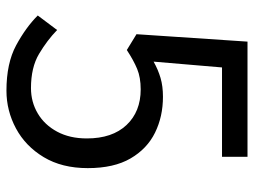

<svg xmlns="http://www.w3.org/2000/svg" viewBox="-116 -658 787 595"><g transform="rotate(90 277.5 -360.5)"><path d="M261 13Q176 13 120.5 -17Q65 -47 28 -84L73 -144Q105 -113 147 -88Q189 -63 253 -63Q296 -63 331.5 -84Q367 -105 388 -144Q409 -183 409 -236Q409 -315 367.5 -359Q326 -403 257 -403Q220 -403 193.5 -392Q167 -381 135 -360L86 -390L109 -734H466V-655H189L171 -443Q196 -457 221.5 -464.5Q247 -472 280 -472Q341 -472 391 -447.5Q441 -423 471 -371.5Q501 -320 501 -239Q501 -159 467 -102.5Q433 -46 378 -16.5Q323 13 261 13Z"/></g></svg>

Font: Source Han Sans SC
Style: Regular
Weight: 400
Designer: Ryoko NISHIZUKA 西塚涼子 (kana, bopomofo & ideographs); Paul D. Hunt (Latin, Greek & Cyrillic); Sandoll Communications 산돌커뮤니
Foundry: Adobe
Version: Version 2.002;hotconv 1.0.116;makeotfexe 2.5.65601; ttfautoh